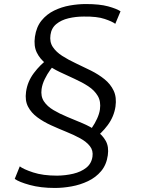

<svg xmlns="http://www.w3.org/2000/svg" viewBox="-20 -837 703 951"><path d="M153 -655Q160 -703.5 185.5 -735Q211 -766.5 247.8 -784.5Q284.5 -802.5 325.8 -809.8Q367 -817 405 -817Q473.5 -817 515.5 -805.5Q557.5 -794 577 -781L551 -719Q536 -730.5 498.2 -743.2Q460.5 -756 395 -755Q355.5 -755 319.5 -746.5Q283.5 -738 259 -718Q234.5 -698 230 -664Q225 -629 241.8 -604Q258.5 -579 288.8 -559.8Q319 -540.5 356.2 -523.2Q393.5 -506 430.8 -487.2Q468 -468.5 497.8 -444.5Q527.5 -420.5 543 -387.8Q558.5 -355 552 -309Q544.5 -259 513.5 -217.2Q482.5 -175.5 441 -146L407 -169Q420.5 -182.5 435.2 -204Q450 -225.5 461 -249.5Q472 -273.5 475 -295Q480.5 -334.5 464.2 -362Q448 -389.5 417.5 -409.5Q387 -429.5 349.8 -446.2Q312.5 -463 275.2 -480.8Q238 -498.5 208 -521.5Q178 -544.5 162.2 -576.8Q146.5 -609 153 -655ZM514 -68Q507.5 -21 481 10.5Q454.5 42 416 60.2Q377.5 78.5 334.8 86.2Q292 94 252 94Q181 94 127.5 79.2Q74 64.5 53 49L78 -13Q95.5 1 144 17Q192.5 33 263 33Q304.5 32.5 342.8 23.5Q381 14.5 407 -6Q433 -26.5 438 -61Q442.5 -91.5 425.2 -113.2Q408 -135 377 -152Q346 -169 308.2 -184.2Q270.5 -199.5 233 -216.5Q195.5 -233.5 165.2 -255.8Q135 -278 119 -308.5Q103 -339 109 -382Q116 -433 147.8 -475.2Q179.5 -517.5 219 -546L255 -523Q244 -511.5 229 -491Q214 -470.5 201.8 -445.5Q189.5 -420.5 186 -396Q181 -360 197.5 -335Q214 -310 244.8 -291.8Q275.5 -273.5 313.2 -258Q351 -242.5 388.8 -226.5Q426.5 -210.5 457 -189.5Q487.5 -168.5 503.8 -139.2Q520 -110 514 -68Z"/></svg>

Font: Merriweather Sans Variable Regular
Style: Italic
Weight: 300
Italic angle: -8°
Designer: Eben Sorkin
Foundry: Eben Sorkin
Version: Version 2.001